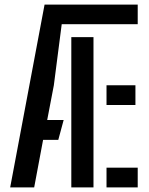

<svg xmlns="http://www.w3.org/2000/svg" viewBox="-20 -820 650 840"><path d="M24.5 0 175 -800H582.5V-714H250L215.5 -446.5L186.5 -295H258.5L235 -208H168.5L129.5 0ZM446 0V-86.5H582.5V0ZM292 0V-657.5H389V0ZM446 -360.5V-447H572.5V-360.5Z"/></svg>

Font: Big Shoulders Stencil Text Thin SemiBold
Style: Regular
Weight: 600
Version: Version 2.001